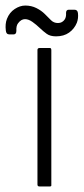

<svg xmlns="http://www.w3.org/2000/svg" viewBox="-65 -672 301 692"><path d="M70 -7V-492Q70 -499 78 -499H115Q120 -499 120 -491V-6Q121 0 115 0H77Q70 0 70 -7ZM137 -541Q116 -541 103.5 -550Q91 -559 78.5 -571Q66 -583 52 -593Q38 -603 25 -603Q11 -603 0 -588Q-7 -579 -6 -561Q-6 -548 -16 -548H-31Q-43 -548 -44 -562Q-47 -586 -40 -604Q-31 -627 -12 -639.5Q7 -652 26 -652Q48 -652 66 -643Q84 -634 96.5 -621.5Q109 -609 119 -599Q129 -589 144 -589Q160 -589 169 -603Q174 -612 173 -625Q173 -637 183 -637H203Q215 -637 216 -624Q218 -606 212 -590Q203 -568 184 -554.5Q165 -541 137 -541Z"/></svg>

Font: Vivano Light
Style: Regular
Weight: 300
Designer: Joe Prince, Josias Burgherr
Version: Version 2.064;September 19, 2022;FontCreator 14.0.0.2877 64-